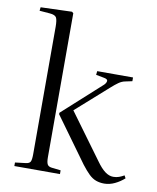

<svg xmlns="http://www.w3.org/2000/svg" viewBox="-86 -833 744 908"><g transform="rotate(10 286.0 -379.0)"><path d="M476 8Q455 8 437 1.5Q419 -5 402.5 -21Q386 -37 366 -63L210 -278V-285L389 -447Q404 -459 406 -470.5Q408 -482 387 -485L350 -492L352 -510H524V-492L491 -485Q475 -482 460 -471.5Q445 -461 425 -443L273 -308L432 -91Q454 -60 473.5 -45.5Q493 -31 513 -31Q528 -31 540.5 -35.5Q553 -40 565 -47L572 -34Q552 -16 527 -4Q502 8 476 8ZM44 0V-17L94 -23Q112 -25 117 -34.5Q122 -44 122 -71V-682Q122 -715 115.5 -726.5Q109 -738 84 -740L34 -744L36 -761L186 -766L193 -760V-68Q193 -46 198 -35.5Q203 -25 219 -23L263 -18V0Z"/></g></svg>

Font: Literata 60pt Light
Style: Regular
Weight: 300
Designer: Latin by Veronika Burian and Jose Scaglione. Greek by Irene Vlachou. Cyrillic by Vera Evstafieva.
Foundry: TypeTogether
Version: Version 3.103;gftools[0.9.29]